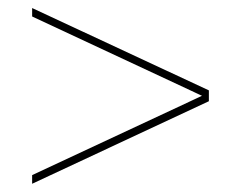

<svg xmlns="http://www.w3.org/2000/svg" viewBox="-20 -626 600 478"><path d="M60 -168.5V-190L500 -395.5V-374ZM500 -379.5 60 -585V-606L500 -401Z"/></svg>

Font: Bodoni Moda
Style: Italic
Weight: 400
Italic angle: -13°
Designer: Owen Earl
Foundry: indestructible type
Version: Version 2.005